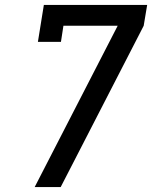

<svg xmlns="http://www.w3.org/2000/svg" viewBox="-20 -755 640 775"><path d="M120 0 455 -651H236L226 -586H133L157 -735H574L560 -651L275 -97L225 0Z"/></svg>

Font: Iosevka Slab MdExObl
Style: Regular
Weight: 500
Width: 7
Italic angle: -9°
Monospace: yes
Designer: Belleve Invis
Foundry: Belleve Invis
Version: Version 11.1.1; ttfautohint (v1.8.3)